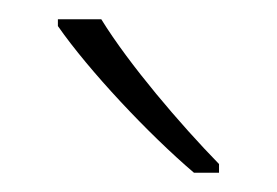

<svg xmlns="http://www.w3.org/2000/svg" viewBox="-20 -785 287 199"><path d="M85 -765H40V-758C72 -712 134 -646 181 -606H207V-615C167 -656 114 -718 85 -765Z"/></svg>

Font: Noto Sans Thai SemCond ExtLt
Style: Regular
Weight: 200
Width: 4
Designer: Monotype Design Team
Foundry: Monotype Imaging Inc.
Version: Version 2.002